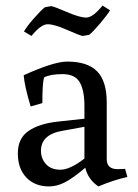

<svg xmlns="http://www.w3.org/2000/svg" viewBox="-20 -653 495 689"><path d="M283 -84V-198L206 -184Q127 -171 127 -112Q127 -84 145 -64Q163 -44 197 -44Q231 -44 283 -84ZM363 -286V-82Q363 -46 402 -46L429 -47L437 -18Q388 -7 333 16Q296 -9 286 -51Q241 -13 212.5 1.5Q184 16 156 16Q105 16 74.5 -16Q44 -48 44 -102.5Q44 -157 83 -183.5Q122 -210 191 -217L283 -227V-272Q283 -329 266 -358Q249 -387 204.5 -387Q160 -387 138 -375Q132 -354 132 -283L90 -271Q68 -344 65 -383Q173 -432 221 -432Q295 -432 329 -396.5Q363 -361 363 -286ZM93 -524 66 -540Q76 -558 101.5 -587Q127 -616 141 -627L164 -631Q176 -629 221 -609.5Q266 -590 289.5 -590Q313 -590 348 -633L375 -616Q364 -598 338.5 -568Q313 -538 300 -528L277 -524Q265 -526 220 -546Q175 -566 151 -566Q127 -566 93 -524Z"/></svg>

Font: Buenard
Style: Regular
Weight: 400
Designer: Gustavo Ibarra
Foundry: FontFuror
Version: Version 1.001 2011